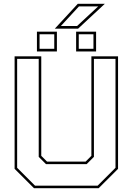

<svg xmlns="http://www.w3.org/2000/svg" viewBox="-20 -999 704 1019"><path d="M160.5 0 57.5 -103V-700H199V-172L229.5 -141.5H434.5L465 -172V-700H606.5V-103L503.5 0ZM166 -13.5H498L593 -108.5V-686.5H478.5V-166.5L440 -128H224L185.5 -166.5V-686.5H71V-108.5ZM384 -726V-831H490V-726ZM176 -726V-831H282V-726ZM190 -740H268V-817H190ZM398 -740H476V-817H398ZM271 -847 393 -979H536.5L394.5 -847ZM303 -861H389L501 -965H399Z"/></svg>

Font: Tourney Thin Thin
Style: Regular
Weight: 250
Version: Version 1.015